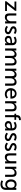

<svg xmlns="http://www.w3.org/2000/svg" viewBox="3833 -4584 961 8668"><g transform="rotate(90 4314.0 -250.5)"><path d="M294 -376Q310 -395 321 -407Q332 -419 336 -423V-425Q333 -425 321 -424Q309 -423 287 -423H50V-506H467V-450L212 -129Q199 -113 186 -99.5Q173 -86 169 -83V-81Q172 -81 184.5 -82Q197 -83 219 -83H476V0H39V-56Z M683 -506V-204Q683 -143 702.5 -110.5Q722 -78 778 -78Q828 -78 865 -104.5Q902 -131 922 -174.5Q942 -218 942 -269V-506H1039V0H945V-67Q945 -82 946 -91.5Q947 -101 947 -104H945Q926 -60 876.5 -24Q827 12 759 12Q672 12 629 -35.5Q586 -83 586 -182V-506Z M1342 -72Q1376 -72 1401 -89Q1426 -106 1426 -135Q1426 -162 1401.5 -178Q1377 -194 1324 -216Q1273 -237 1242 -254Q1211 -271 1188.5 -300.5Q1166 -330 1166 -374Q1166 -441 1218 -479.5Q1270 -518 1349 -518Q1398 -518 1434.5 -505.5Q1471 -493 1491.5 -478.5Q1512 -464 1512 -462L1473 -389Q1473 -391 1456 -402.5Q1439 -414 1411.5 -424Q1384 -434 1348 -434Q1313 -434 1289 -418.5Q1265 -403 1265 -372Q1265 -346 1289 -330.5Q1313 -315 1366 -293Q1416 -273 1448 -256Q1480 -239 1502.5 -209Q1525 -179 1525 -135Q1525 -93 1502.5 -59.5Q1480 -26 1438 -7Q1396 12 1342 12Q1287 12 1244.5 -4.5Q1202 -21 1176 -40Q1150 -59 1150 -62L1197 -131Q1197 -129 1217.5 -113.5Q1238 -98 1270.5 -85Q1303 -72 1342 -72Z M1903 -316H1925V-325Q1925 -436 1814 -436Q1779 -436 1748 -425Q1717 -414 1695 -401Q1673 -388 1673 -387L1633 -458Q1633 -460 1659.5 -475.5Q1686 -491 1728 -504.5Q1770 -518 1822 -518Q1918 -518 1970 -467Q2022 -416 2022 -320V0H1932V-48Q1932 -64 1933 -74.5Q1934 -85 1934 -88H1932Q1932 -83 1914 -57.5Q1896 -32 1860 -10Q1824 12 1770 12Q1725 12 1685.5 -6Q1646 -24 1622 -59Q1598 -94 1598 -142Q1598 -250 1693.5 -283Q1789 -316 1903 -316ZM1791 -66Q1830 -66 1861 -90Q1892 -114 1909 -151.5Q1926 -189 1926 -227V-243H1901Q1817 -243 1756.5 -225Q1696 -207 1696 -147Q1696 -114 1721 -90Q1746 -66 1791 -66Z M2261 -506V-439Q2261 -425 2260 -415Q2259 -405 2259 -402H2261Q2280 -449 2329 -483.5Q2378 -518 2435 -518Q2561 -518 2587 -403H2589Q2611 -451 2660.5 -484.5Q2710 -518 2769 -518Q2854 -518 2895 -469.5Q2936 -421 2936 -324V0H2839V-303Q2839 -364 2820.5 -397Q2802 -430 2749 -430Q2698 -430 2659.5 -393Q2621 -356 2607 -301Q2600 -272 2600 -231V0H2503V-303Q2503 -363 2485.5 -396.5Q2468 -430 2415 -430Q2362 -430 2323.5 -392Q2285 -354 2270 -297Q2264 -273 2264 -231V0H2167V-506Z M3175 -506V-439Q3175 -425 3174 -415Q3173 -405 3173 -402H3175Q3194 -449 3243 -483.5Q3292 -518 3349 -518Q3475 -518 3501 -403H3503Q3525 -451 3574.5 -484.5Q3624 -518 3683 -518Q3768 -518 3809 -469.5Q3850 -421 3850 -324V0H3753V-303Q3753 -364 3734.5 -397Q3716 -430 3663 -430Q3612 -430 3573.5 -393Q3535 -356 3521 -301Q3514 -272 3514 -231V0H3417V-303Q3417 -363 3399.5 -396.5Q3382 -430 3329 -430Q3276 -430 3237.5 -392Q3199 -354 3184 -297Q3178 -273 3178 -231V0H3081V-506Z M4213 -518Q4282 -518 4331.5 -486.5Q4381 -455 4406.5 -401.5Q4432 -348 4432 -281Q4432 -269 4430.5 -256.5Q4429 -244 4429 -239H4060Q4064 -159 4113.5 -115.5Q4163 -72 4234 -72Q4273 -72 4306 -85Q4339 -98 4361.5 -113.5Q4384 -129 4384 -131L4424 -60Q4424 -58 4396.5 -39Q4369 -20 4325.5 -4Q4282 12 4228 12Q4150 12 4089 -22.5Q4028 -57 3994 -117.5Q3960 -178 3960 -253Q3960 -332 3993 -392Q4026 -452 4083.5 -485Q4141 -518 4213 -518ZM4211 -441Q4154 -441 4113.5 -407Q4073 -373 4063 -312H4333Q4331 -375 4296.5 -408Q4262 -441 4211 -441Z M4644 -506V-439Q4644 -425 4643 -415Q4642 -405 4642 -402H4644Q4664 -445 4712 -481.5Q4760 -518 4834 -518Q4923 -518 4965.5 -469.5Q5008 -421 5008 -324V0H4911V-302Q4911 -363 4891 -396Q4871 -429 4815 -429Q4758 -429 4714.5 -394.5Q4671 -360 4655 -305Q4647 -278 4647 -237V0H4550V-506Z M5114 -421V-499H5177V-523Q5177 -633 5236 -672Q5295 -711 5367 -711Q5381 -711 5391 -710Q5401 -709 5404 -708V-625Q5402 -625 5395.5 -626Q5389 -627 5379 -627Q5338 -627 5305.5 -605Q5273 -583 5273 -521V-499H5393V-421H5273V0H5177V-421Z M5750 -316H5772V-325Q5772 -436 5661 -436Q5626 -436 5595 -425Q5564 -414 5542 -401Q5520 -388 5520 -387L5480 -458Q5480 -460 5506.5 -475.5Q5533 -491 5575 -504.5Q5617 -518 5669 -518Q5765 -518 5817 -467Q5869 -416 5869 -320V0H5779V-48Q5779 -64 5780 -74.5Q5781 -85 5781 -88H5779Q5779 -83 5761 -57.5Q5743 -32 5707 -10Q5671 12 5617 12Q5572 12 5532.5 -6Q5493 -24 5469 -59Q5445 -94 5445 -142Q5445 -250 5540.5 -283Q5636 -316 5750 -316ZM5638 -66Q5677 -66 5708 -90Q5739 -114 5756 -151.5Q5773 -189 5773 -227V-243H5748Q5664 -243 5603.5 -225Q5543 -207 5543 -147Q5543 -114 5568 -90Q5593 -66 5638 -66Z M6165 -72Q6199 -72 6224 -89Q6249 -106 6249 -135Q6249 -162 6224.5 -178Q6200 -194 6147 -216Q6096 -237 6065 -254Q6034 -271 6011.5 -300.5Q5989 -330 5989 -374Q5989 -441 6041 -479.5Q6093 -518 6172 -518Q6221 -518 6257.5 -505.5Q6294 -493 6314.5 -478.5Q6335 -464 6335 -462L6296 -389Q6296 -391 6279 -402.5Q6262 -414 6234.5 -424Q6207 -434 6171 -434Q6136 -434 6112 -418.5Q6088 -403 6088 -372Q6088 -346 6112 -330.5Q6136 -315 6189 -293Q6239 -273 6271 -256Q6303 -239 6325.5 -209Q6348 -179 6348 -135Q6348 -93 6325.5 -59.5Q6303 -26 6261 -7Q6219 12 6165 12Q6110 12 6067.5 -4.5Q6025 -21 5999 -40Q5973 -59 5973 -62L6020 -131Q6020 -129 6040.5 -113.5Q6061 -98 6093.5 -85Q6126 -72 6165 -72Z M6613 -72Q6647 -72 6672 -89Q6697 -106 6697 -135Q6697 -162 6672.5 -178Q6648 -194 6595 -216Q6544 -237 6513 -254Q6482 -271 6459.5 -300.5Q6437 -330 6437 -374Q6437 -441 6489 -479.5Q6541 -518 6620 -518Q6669 -518 6705.5 -505.5Q6742 -493 6762.5 -478.5Q6783 -464 6783 -462L6744 -389Q6744 -391 6727 -402.5Q6710 -414 6682.5 -424Q6655 -434 6619 -434Q6584 -434 6560 -418.5Q6536 -403 6536 -372Q6536 -346 6560 -330.5Q6584 -315 6637 -293Q6687 -273 6719 -256Q6751 -239 6773.5 -209Q6796 -179 6796 -135Q6796 -93 6773.5 -59.5Q6751 -26 6709 -7Q6667 12 6613 12Q6558 12 6515.5 -4.5Q6473 -21 6447 -40Q6421 -59 6421 -62L6468 -131Q6468 -129 6488.5 -113.5Q6509 -98 6541.5 -85Q6574 -72 6613 -72Z M7000 -506V-204Q7000 -143 7019.5 -110.5Q7039 -78 7095 -78Q7145 -78 7182 -104.5Q7219 -131 7239 -174.5Q7259 -218 7259 -269V-506H7356V0H7262V-67Q7262 -82 7263 -91.5Q7264 -101 7264 -104H7262Q7243 -60 7193.5 -24Q7144 12 7076 12Q6989 12 6946 -35.5Q6903 -83 6903 -182V-506Z M7602 -506V-439Q7602 -425 7601 -415Q7600 -405 7600 -402H7602Q7622 -445 7670 -481.5Q7718 -518 7792 -518Q7881 -518 7923.5 -469.5Q7966 -421 7966 -324V0H7869V-302Q7869 -363 7849 -396Q7829 -429 7773 -429Q7716 -429 7672.5 -394.5Q7629 -360 7613 -305Q7605 -278 7605 -237V0H7508V-506Z M8295 126Q8367 126 8411 91.5Q8455 57 8455 -16V-53L8456 -85H8454Q8407 -6 8304 -6Q8235 -6 8184 -40Q8133 -74 8105.5 -133Q8078 -192 8078 -265Q8078 -338 8104.5 -395.5Q8131 -453 8181 -485.5Q8231 -518 8299 -518Q8353 -518 8388.5 -501.5Q8424 -485 8441 -466Q8458 -447 8458 -443H8460Q8460 -444 8459.5 -448.5Q8459 -453 8459 -459V-506H8552V-21Q8552 58 8516.5 110Q8481 162 8423 186Q8365 210 8297 210Q8253 210 8207.5 198.5Q8162 187 8124 168L8156 92Q8161 95 8180 103Q8199 111 8230 118.5Q8261 126 8295 126ZM8457 -264Q8457 -434 8314 -434Q8249 -434 8212.5 -389.5Q8176 -345 8176 -267Q8176 -187 8215.5 -138.5Q8255 -90 8323 -90Q8382 -90 8419.5 -131Q8457 -172 8457 -264Z"/></g></svg>

Font: Museo Sans Medium
Style: Regular
Weight: 500
Designer: Jos Buivenga
Foundry: Jos Buivenga & Rosetta Type Foundry (extension, remastering)
Version: Version 3.600;PS 1.000;hotconv 1.0.88;makeotf.lib2.5.647800;